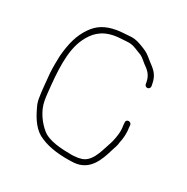

<svg xmlns="http://www.w3.org/2000/svg" viewBox="-91 -552 614 629"><g transform="rotate(20 216.5 -237.5)"><path d="M383 -332V-338C383 -373.4 368.9 -386.7 350 -407C334.8 -424.6 330.3 -430.6 313 -441C297.8 -450.5 281.9 -460.4 260 -462C243.6 -463.3 228.5 -466 213 -466C170.6 -466 144.9 -453.9 123 -432C94.3 -403.3 79.1 -368.5 67 -323L61 -293C59 -282.3 57.3 -271.3 56 -260C54.1 -228.5 50 -199.5 50 -167C50 -157 51.7 -146.7 55 -136C64.8 -99.3 80.3 -65.2 109 -48C140.1 -27.3 181.7 -15.8 228 -10C288.1 -3.3 314.1 -53.3 333 -91L342 -108C344.7 -113.3 346.7 -118.7 348 -124C354.2 -138.4 360 -158.7 360 -179L361 -189C361 -201.9 341 -203.7 341 -190L340 -180C340 -155 331.8 -135.3 324 -117L315 -100C301.1 -75 282.3 -30 244 -30C239.3 -29.3 234.7 -29.3 230 -30C224.7 -30 219.3 -30.5 214 -31.5C175.4 -38.7 129.1 -48.5 107 -75C89.4 -95.5 70 -130.7 70 -168C70 -176.7 70.3 -185.7 71 -195C76.1 -271.7 83.1 -348 118 -396C138.5 -424.2 164.9 -446 213 -446C229.2 -446 242.9 -443.2 258 -442C277.5 -440.2 288.9 -431.8 303 -423C318.6 -415.2 322.2 -408.9 336 -393C351.4 -377.6 363 -364.5 363 -338V-332C363 -326.7 367.7 -322 373 -322C378.3 -322 383 -326.7 383 -332Z"/></g></svg>

Font: HoneyBee
Style: UltLit
Weight: 100
Foundry: Cannot Into Space Fonts
Version: Version 0.89